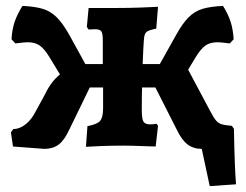

<svg xmlns="http://www.w3.org/2000/svg" viewBox="-20 -493 834 650"><path d="M779 131 690 137 663 11Q635 11 615 -4Q595 -19 578 -55L506 -197H461Q460 -172 460 -121Q460 -91 465.5 -81.5Q471 -72 488 -72Q497 -72 502.5 -73Q508 -74 510 -74L515 -67L507 3Q494 3 460 1.5Q426 0 397 0Q357 0 320.5 1.5Q284 3 271 4L276 -66Q309 -72 319 -84Q329 -96 329 -126V-197H284L215 -55Q198 -18 178.5 -3.5Q159 11 130 11L24 3L17 -45L25 -56Q46 -56 66.5 -72Q87 -88 102 -118L133 -175Q153 -217 183 -241L149 -297Q131 -327 115 -338.5Q99 -350 73 -350Q64 -350 32 -346L19 -360Q21 -394 29.5 -419Q38 -444 56 -473Q99 -471 125 -463Q151 -455 171.5 -435Q192 -415 214 -376L269 -276H328V-357Q328 -380 323 -387Q318 -394 301 -394L280 -393L274 -402L280 -466H378Q417 -466 458 -467.5Q499 -469 515 -470L509 -396Q483 -391 475.5 -384.5Q468 -378 467 -356Q465 -331 463 -276H521L577 -376Q598 -414 618.5 -434.5Q639 -455 665.5 -463Q692 -471 735 -473Q753 -444 761 -418.5Q769 -393 771 -360L758 -346Q726 -350 717 -350Q691 -350 675 -338.5Q659 -327 641 -297L617 -257L691 -118Q703 -95 711 -85.5Q719 -76 730 -72.5Q741 -69 765 -67L772 -57Q774 68 779 131Z"/></svg>

Font: Alegreya ExtraBold
Style: Regular
Weight: 800
Designer: Juan Pablo del Peral
Foundry: Huerta Tipografica
Version: Version 2.007; ttfautohint (v1.6)